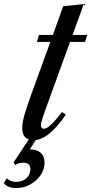

<svg xmlns="http://www.w3.org/2000/svg" viewBox="-96 -702 464 976"><path d="M74.5 10.5Q17 10.5 17 -51Q17 -66.5 20.5 -85.8Q24 -105 34.2 -137.8Q44.5 -170.5 64.5 -226.5L160 -489H91.5L102 -524.5H173L225 -670L330 -681.5L273 -524.5H347.5L336.5 -489H260L166.5 -231.5Q147.5 -179.5 136.5 -148.5Q125.5 -117.5 120.2 -101.5Q115 -85.5 113.5 -78.5Q112 -71.5 112 -67Q112 -47.5 127.5 -47.5Q141 -47.5 162.8 -67.8Q184.5 -88 219.5 -132.5L238.5 -119Q150 10.5 74.5 10.5ZM-12.5 254Q-58.5 254 -76.5 228.5L-61.5 204.5Q-51.5 213 -40.2 217.8Q-29 222.5 -13.5 222.5Q18 222.5 38.2 204Q58.5 185.5 58.5 158Q58.5 125 22.5 125Q-2 125 -19.5 137.5L-26 122L65.5 -16.5H102.5L55.5 57.5Q93 57.5 111.8 75.5Q130.5 93.5 130.5 125Q130.5 159 110.2 188.5Q90 218 57.2 236Q24.5 254 -12.5 254Z"/></svg>

Font: Libre Caslon Condensed Medium Italic
Style: Regular
Weight: 500
Italic angle: -22.583°
Designer: Pablo Impallari, Rodrigo Fuenzalida, Katja Schimmel, Ertekin Erdin
Foundry: Pablo Impallari, Rodrigo Fuenzalida
Version: Version 2.000; ttfautohint (v1.8.4.7-5d5b);gftools[0.9.33]